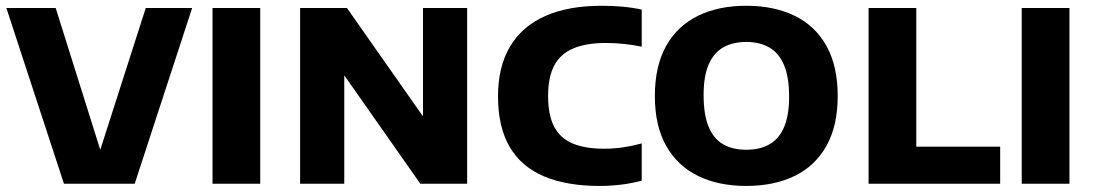

<svg xmlns="http://www.w3.org/2000/svg" viewBox="-20 -622 3708 650"><path d="M196.5 0 1.5 -595H168.5L337 -59H301.5L473.5 -595H630.5L436 0Z M699.5 0V-595H861V0Z M996 0V-595H1154.5L1435.5 -194.5H1412V-595H1561.5V0H1403L1122 -400.5H1145.5V0Z M2010 7.5Q1899.5 7.5 1822.8 -24.5Q1746 -56.5 1706 -123.8Q1666 -191 1666 -296.5Q1666 -396 1706.8 -464.5Q1747.5 -533 1825.8 -567.8Q1904 -602.5 2017 -602.5Q2052 -602.5 2086.5 -599.5Q2121 -596.5 2152.5 -589.5V-464Q2123.5 -470 2093.2 -473.2Q2063 -476.5 2031 -476.5Q1964 -476.5 1920.5 -458Q1877 -439.5 1856.2 -400Q1835.5 -360.5 1835.5 -297.5Q1835.5 -232.5 1856 -193.2Q1876.5 -154 1918.8 -136.2Q1961 -118.5 2026 -118.5Q2057.5 -118.5 2089.8 -123.2Q2122 -128 2152.5 -136.5V-10.5Q2122.5 -2 2085 2.8Q2047.5 7.5 2010 7.5Z M2506.5 7.5Q2413 7.5 2343.5 -26.2Q2274 -60 2235.5 -127.8Q2197 -195.5 2197 -297Q2197 -399 2235.5 -467Q2274 -535 2343.5 -568.8Q2413 -602.5 2506.5 -602.5Q2600 -602.5 2669.8 -568.8Q2739.5 -535 2777.8 -466.8Q2816 -398.5 2816 -297Q2816 -196 2777.8 -128Q2739.5 -60 2669.8 -26.2Q2600 7.5 2506.5 7.5ZM2506.5 -115Q2552.5 -115 2585 -133.5Q2617.5 -152 2634.5 -191.8Q2651.5 -231.5 2651.5 -294.5Q2651.5 -361 2634.2 -401.8Q2617 -442.5 2584.5 -461.2Q2552 -480 2506.5 -480Q2461 -480 2428.8 -461.8Q2396.5 -443.5 2379.2 -403.8Q2362 -364 2362 -300.5Q2362 -233.5 2379 -192.8Q2396 -152 2428.2 -133.5Q2460.5 -115 2506.5 -115Z M2920.5 0V-595H3082V-125.5H3366V0Z M3439 0V-595H3600.5V0Z"/></svg>

Font: Encode Sans SC Condensed Thin
Style: Bold
Weight: 700
Version: Version 3.002